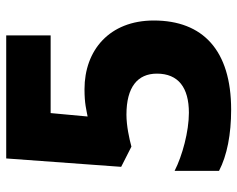

<svg xmlns="http://www.w3.org/2000/svg" viewBox="-93 -661 764 618"><g transform="rotate(-90 289.0 -352.0)"><path d="M311 -462C264 -462 245 -456 223 -452L234 -571H484V-714H88L61 -344L126 -311C152 -318 193 -327 229 -327C318 -327 361 -291 361 -229C361 -160 316 -126 235 -126C175 -126 97 -147 48 -172V-29C98 -3 166 10 245 10C436 10 532 -81 532 -239C532 -382 436 -462 311 -462Z"/></g></svg>

Font: Noto Sans Arabic UI XBd
Style: Regular
Weight: 800
Designer: Monotype Design Team, Nadine Chahine and Nizar Qandah
Foundry: Monotype Imaging Inc.
Version: Version 2.010